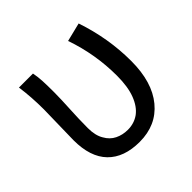

<svg xmlns="http://www.w3.org/2000/svg" viewBox="-146 -703 862 862"><g transform="rotate(-45 284.5 -272.0)"><path d="M73 -202Q73 -233 75 -299Q77 -363 77 -394Q77 -473 67 -543H156Q161 -518 162.5 -490.5Q164 -463 164 -416Q164 -377 160 -301Q159 -281 158 -254.5Q157 -228 157 -196Q157 -148 175 -119Q191 -90 218.5 -76.5Q246 -63 279 -63Q319 -63 350 -85Q381 -108 398.5 -154Q416 -200 416 -269Q416 -406 371 -535L460 -557Q508 -415 508 -271Q508 -137 446 -62Q384 13 278 13Q179 13 126 -41.5Q73 -96 73 -202Z"/></g></svg>

Font: Merged Yaku Han JP
Style: Regular
Weight: 400
Designer: Ryoko NISHIZUKA 西塚涼子 (kana, bopomofo & ideographs); Paul D. Hunt (Latin, Greek & Cyrillic); Sandoll Communications 산돌커뮤니
Foundry: Adobe
Version: Version 2.004